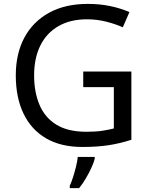

<svg xmlns="http://www.w3.org/2000/svg" viewBox="-20 -744 768 985"><path d="M407 -377H654V-27Q596 -8 537 1Q478 10 403 10Q292 10 216 -34.5Q140 -79 100.5 -161.5Q61 -244 61 -357Q61 -469 105 -551Q149 -633 231.5 -678.5Q314 -724 431 -724Q491 -724 544.5 -713Q598 -702 644 -682L610 -604Q572 -621 524.5 -633Q477 -645 426 -645Q341 -645 280 -610Q219 -575 187 -510.5Q155 -446 155 -357Q155 -272 182.5 -206.5Q210 -141 269 -104.5Q328 -68 424 -68Q471 -68 504 -73Q537 -78 564 -85V-297H407ZM466 70Q462 88 449.5 115.5Q437 143 420.5 171Q404 199 386 221H338V209Q346 192 354.5 165.5Q363 139 370 110.5Q377 82 379 61H466Z"/></svg>

Font: Noto Sans Bamum
Style: Regular
Weight: 400
Designer: Monotype Design Team
Foundry: Monotype Imaging Inc.
Version: Version 2.001